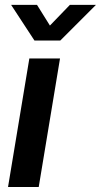

<svg xmlns="http://www.w3.org/2000/svg" viewBox="-20 -750 404 770"><path d="M12.2 0 97.7 -515.6H220.7L135.3 0ZM128.4 -730.5 180.2 -647.5 260.3 -730.5H364.3V-730L221.7 -587.4H118.2L24.9 -730V-730.5Z"/></svg>

Font: Inter Display SemiBold
Style: Italic
Weight: 600
Italic angle: -9.39999°
Designer: Rasmus Andersson
Foundry: rsms
Version: Version 4.000;git-a52131595